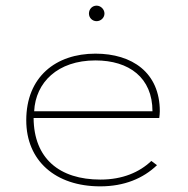

<svg xmlns="http://www.w3.org/2000/svg" viewBox="-20 -650 665 680"><path d="M322 -575C337 -575 350 -587 350 -602C350 -617 337 -630 322 -630C307 -630 295 -618 295 -602C295 -587 307 -575 322 -575ZM335 10C420 10 487 -18 536 -65L516 -80C474 -40 414 -14 336 -14C190 -14 100 -89 99 -232H544C545 -243 546 -245 546 -256C546 -393 448 -460 318 -460C178 -460 73 -378 73 -224C73 -81 176 10 335 10ZM101 -256C106 -358 184 -436 318 -436C437 -436 520 -375 520 -256Z"/></svg>

Font: Inconsolata Expanded ExtraLight
Style: Regular
Weight: 200
Width: 7
Monospace: yes
Designer: Raph Levien, Cyreal, Brenton Simpson
Foundry: Raph Levien, Cyreal, Google
Version: Version 3.100